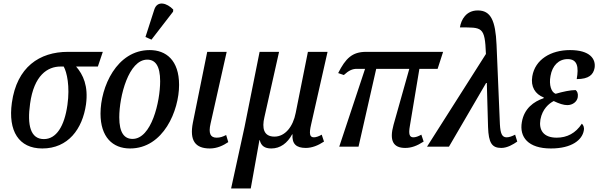

<svg xmlns="http://www.w3.org/2000/svg" viewBox="-20 -829 3381 1085"><path d="M219 10C365 10 446 -100 466 -239C480 -343 450 -407 410 -453H533L561 -536H364C203 -536 75 -450 47 -248C25 -89 86 10 219 10ZM228 -43C152 -43 133 -122 150 -243C172 -404 249 -453 322 -453H340C358 -421 376 -341 361 -236C344 -115 298 -43 228 -43Z M836 -605 958 -763 959 -775C924 -812 869 -828 852 -775L802 -620ZM715 10C904 10 992 -205 992 -349C992 -489 918 -546 826 -546C639 -546 548 -337 548 -187C548 -55 616 10 715 10ZM729 -44C683 -44 654 -78 654 -166C654 -285 707 -492 812 -492C857 -492 885 -458 885 -370C885 -254 836 -44 729 -44Z M1166 10C1207 10 1242 -7 1270 -26L1258 -66C1238 -56 1224 -51 1204 -51C1169 -51 1157 -75 1170 -131L1261 -536H1151L1070 -136C1050 -34 1084 10 1166 10Z M1286 236H1397L1446 -37H1448C1455 -5 1476 10 1513 10C1564 10 1604 -20 1631 -70H1633C1629 -16 1654 7 1708 7C1743 7 1778 -7 1811 -29L1798 -68C1783 -59 1766 -53 1754 -53C1730 -53 1726 -73 1738 -125L1831 -536H1720L1651 -191C1636 -113 1591 -57 1531 -57C1469 -57 1460 -106 1474 -166L1557 -536H1447L1362 -112Z M1897 0H2006L2106 -440H2293L2204 -124C2179 -34 2202 7 2270 7C2305 7 2337 -5 2374 -29L2361 -68C2343 -58 2329 -53 2316 -53C2294 -53 2288 -71 2296 -116L2350 -440H2453L2484 -536H2049C1970 -536 1933 -499 1891 -416L1923 -405C1951 -431 1972 -440 1996 -440H2043Z M2393 0H2517L2727 -360H2731L2738 -111C2741 -21 2760 7 2813 7C2847 7 2880 -13 2903 -29L2891 -68C2874 -59 2857 -53 2843 -53C2817 -53 2808 -74 2805 -126L2786 -576C2780 -714 2753 -770 2680 -770C2614 -770 2586 -718 2579 -674C2705 -674 2720 -680 2726 -524Z M3093 10C3212 10 3270 -39 3279 -91C3283 -110 3276 -123 3268 -130C3233 -76 3184 -51 3126 -51C3050 -51 3024 -95 3034 -154C3045 -213 3082 -244 3109 -258C3140 -243 3165 -235 3186 -235C3216 -235 3241 -254 3245 -280C3248 -300 3242 -313 3233 -320C3203 -320 3161 -311 3120 -299C3096 -307 3081 -348 3091 -400C3101 -458 3137 -495 3188 -495C3244 -495 3251 -449 3239 -382C3309 -382 3333 -408 3340 -445C3348 -495 3315 -546 3201 -546C3093 -546 3004 -493 2988 -398C2978 -339 3004 -297 3053 -278L3052 -274C2996 -255 2942 -216 2929 -139C2914 -54 2965 10 3093 10Z"/></svg>

Font: Noto Serif Condensed Medium
Style: Italic
Weight: 500
Width: 3
Italic angle: -12°
Designer: Monotype Design Team
Foundry: Monotype Imaging Inc.
Version: Version 2.013